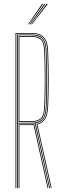

<svg xmlns="http://www.w3.org/2000/svg" viewBox="-20 -970 314 990"><path d="M60 0V-800H142Q168.2 -800 187 -791.8Q205.8 -783.5 216.2 -763.4Q226.8 -743.2 228 -707Q231.2 -624.2 231 -552.6Q230.8 -481 228 -418Q226.2 -378.5 213.2 -357Q200.2 -335.5 173 -328.5L246 0H242L168.2 -331.5Q196 -337.2 209.1 -357.9Q222.2 -378.5 224 -418.2Q226.8 -481.5 226.9 -553.8Q227 -626 224 -707Q222.8 -742.5 212.5 -761.8Q202.2 -781 184.4 -788.5Q166.5 -796 142 -796H64V0ZM76 0V-329H141Q145.2 -329 149 -329.2Q152.8 -329.5 156.5 -329.8L229.5 0H225.5L153.2 -325.5Q150.8 -325.2 147.6 -325.1Q144.5 -325 141 -325H80V0ZM68 0V-792H142Q166.2 -792 183.1 -784.8Q200 -777.5 209.4 -759.1Q218.8 -740.8 220 -706.8Q222.8 -630 222.9 -556.2Q223 -482.5 220 -418.2Q218.2 -377.5 204.8 -358.4Q191.2 -339.2 163.5 -334.8L237.8 0H233.8L159.5 -334Q154.8 -333.5 150 -333.2Q145.2 -333 141 -333H72V0ZM72 -337H141Q175.2 -337 194.5 -352.8Q213.8 -368.5 216 -418.5Q218.8 -481.5 218.9 -554.2Q219 -627 216 -706.5Q214.2 -756 195.2 -772Q176.2 -788 142 -788H72ZM76 -341V-784H142Q174.8 -784 192.5 -769Q210.2 -754 212 -706.5Q214.8 -629.2 214.9 -556Q215 -482.8 212 -418.5Q209.8 -369.2 191.1 -355.1Q172.5 -341 141 -341ZM80 -345H141Q171.5 -345 188.8 -358.5Q206 -372 208 -418.8Q210.8 -482 210.9 -554.5Q211 -627 208 -706.5Q206.2 -753.5 188.9 -766.8Q171.5 -780 142 -780H80ZM125 -845 197 -950H203L129 -845ZM141 -845 221 -950H227L145 -845ZM133 -845 209 -950H215L137 -845Z"/></svg>

Font: Big Shoulders Inline Display SC Thin
Style: Regular
Weight: 100
Designer: Patric King
Foundry: XO Type Co
Version: Version 2.002